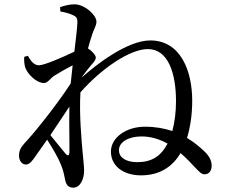

<svg xmlns="http://www.w3.org/2000/svg" viewBox="-20 -815 1040 888"><path d="M233 -466C254 -479 285 -497 316 -513L307 -429C238 -323 135 -196 93 -152C74 -131 68 -116 68 -95C68 -70 83 -54 100 -54C118 -55 129 -71 143 -91L198 -169C224 -129 253 -78 262 -53C272 -29 276 -10 281 16C286 40 296 53 319 53C350 53 369 15 369 -26C369 -50 364 -82 362 -112C357 -169 346 -284 352 -388C450 -499 581 -588 664 -588C758 -588 794 -476 794 -347C794 -297 788 -250 777 -209C741 -221 699 -229 651 -229C561 -229 493 -177 493 -114C493 -46 552 -4 632 -4C722 -4 780 -47 815 -107C843 -83 865 -59 879 -44C901 -21 912 -8 927 -9C947 -9 959 -26 959 -48C959 -74 946 -96 922 -118C905 -134 880 -156 845 -177C860 -226 869 -285 869 -349C869 -488 815 -628 675 -628C568 -628 422 -514 360 -458V-460C374 -479 387 -497 400 -512C414 -528 423 -537 423 -549C423 -560 404 -581 387 -591C393 -614 399 -633 403 -645C414 -683 426 -694 426 -715C426 -746 371 -795 325 -795C301 -795 279 -789 258 -782L259 -762C283 -758 302 -752 315 -746C333 -738 338 -733 338 -711C337 -685 331 -636 324 -576C274 -552 185 -513 160 -513C140 -513 124 -529 109 -557L92 -552C91 -536 92 -521 96 -505C107 -471 150 -431 183 -431C202 -431 212 -453 233 -466ZM755 -151C724 -92 681 -65 615 -65C559 -65 530 -89 530 -120C530 -158 574 -184 635 -184C680 -184 720 -170 755 -151ZM301 -322C299 -238 302 -155 301 -111C300 -94 294 -93 284 -103L213 -190Z"/></svg>

Font: Noto Serif TC Medium
Style: Regular
Weight: 500
Designer: Ryoko NISHIZUKA 西塚涼子 (kana & ideographs); Frank Grießhammer (Latin, Greek & Cyrillic); Wenlong ZHANG 张文龙 (bopomofo); San
Foundry: Adobe
Version: Version 2.001;hotconv 1.1.0;makeotfexe 2.6.0